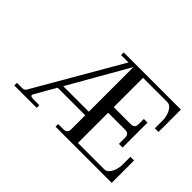

<svg xmlns="http://www.w3.org/2000/svg" viewBox="-114 -1017 1334 1334"><g transform="rotate(45 553.5 -350.0)"><path d="M100 0V-26H155Q166 -26 173 -31.5Q180 -37 185 -47L548 -674H475V-700H1037V-480H1001V-555Q1001 -583 992.5 -609.5Q984 -636 969 -653Q954 -670 934 -670H695V-382H864Q881 -382 891 -391.5Q901 -401 901 -417V-472H937V-227H901V-292Q901 -308 891 -317.5Q881 -327 864 -327H695V-30H954Q974 -30 989 -47Q1004 -64 1012.5 -90.5Q1021 -117 1021 -145V-220H1057V0H505V-26H560Q576 -26 585.5 -36Q595 -46 595 -63V-202H324L235 -47Q230 -37 236.5 -31.5Q243 -26 265 -26H320V0ZM595 -674H594L344 -237H595Z"/></g></svg>

Font: Bentinck
Style: Regular
Weight: 400
Designer: Jörg Drees
Foundry: Jörg Drees
Version: Version 1.000; ttfautohint (v1.8.4.7-5d5b)